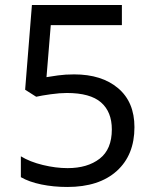

<svg xmlns="http://www.w3.org/2000/svg" viewBox="-20 -734 612 764"><path d="M275 -438Q385 -438 450 -383Q515 -328 515 -228Q515 -117 444.5 -53.5Q374 10 248 10Q193 10 144.5 0Q96 -10 63 -29V-112Q99 -90 150.5 -77.5Q202 -65 249 -65Q328 -65 376.5 -102.5Q425 -140 425 -219Q425 -289 382 -326.5Q339 -364 246 -364Q218 -364 182 -359Q146 -354 124 -349L80 -377L107 -714H465V-634H182L165 -427Q182 -430 211 -434Q240 -438 275 -438Z"/></svg>

Font: Noto Sans Old Sogdian
Style: Regular
Weight: 400
Designer: Monotype Design Team
Foundry: Monotype Imaging Inc.
Version: Version 2.002; ttfautohint (v1.8.4.7-5d5b)